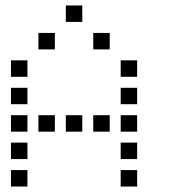

<svg xmlns="http://www.w3.org/2000/svg" viewBox="-20 -700 640 700"><path d="M221 -680Q220 -680 220 -680Q220 -680 220 -679V-621Q220 -620 220 -620Q220 -620 221 -620H279Q280 -620 280 -620Q280 -620 280 -621V-679Q280 -680 280 -680Q280 -680 279 -680ZM121 -580Q120 -580 120 -580Q120 -580 120 -579V-521Q120 -520 120 -520Q120 -520 121 -520H179Q180 -520 180 -520Q180 -520 180 -521V-579Q180 -580 180 -580Q180 -580 179 -580ZM321 -580Q320 -580 320 -580Q320 -580 320 -579V-521Q320 -520 320 -520Q320 -520 321 -520H379Q380 -520 380 -520Q380 -520 380 -521V-579Q380 -580 380 -580Q380 -580 379 -580ZM21 -480Q20 -480 20 -480Q20 -480 20 -479V-421Q20 -420 20 -420Q20 -420 21 -420H79Q80 -420 80 -420Q80 -420 80 -421V-479Q80 -480 80 -480Q80 -480 79 -480ZM421 -480Q420 -480 420 -480Q420 -480 420 -479V-421Q420 -420 420 -420Q420 -420 421 -420H479Q480 -420 480 -420Q480 -420 480 -421V-479Q480 -480 480 -480Q480 -480 479 -480ZM21 -380Q20 -380 20 -380Q20 -380 20 -379V-321Q20 -320 20 -320Q20 -320 21 -320H79Q80 -320 80 -320Q80 -320 80 -321V-379Q80 -380 80 -380Q80 -380 79 -380ZM421 -380Q420 -380 420 -380Q420 -380 420 -379V-321Q420 -320 420 -320Q420 -320 421 -320H479Q480 -320 480 -320Q480 -320 480 -321V-379Q480 -380 480 -380Q480 -380 479 -380ZM21 -280Q20 -280 20 -280Q20 -280 20 -279V-221Q20 -220 20 -220Q20 -220 21 -220H79Q80 -220 80 -220Q80 -220 80 -221V-279Q80 -280 80 -280Q80 -280 79 -280ZM121 -280Q120 -280 120 -280Q120 -280 120 -279V-221Q120 -220 120 -220Q120 -220 121 -220H179Q180 -220 180 -220Q180 -220 180 -221V-279Q180 -280 180 -280Q180 -280 179 -280ZM221 -280Q220 -280 220 -280Q220 -280 220 -279V-221Q220 -220 220 -220Q220 -220 221 -220H279Q280 -220 280 -220Q280 -220 280 -221V-279Q280 -280 280 -280Q280 -280 279 -280ZM321 -280Q320 -280 320 -280Q320 -280 320 -279V-221Q320 -220 320 -220Q320 -220 321 -220H379Q380 -220 380 -220Q380 -220 380 -221V-279Q380 -280 380 -280Q380 -280 379 -280ZM421 -280Q420 -280 420 -280Q420 -280 420 -279V-221Q420 -220 420 -220Q420 -220 421 -220H479Q480 -220 480 -220Q480 -220 480 -221V-279Q480 -280 480 -280Q480 -280 479 -280ZM21 -180Q20 -180 20 -180Q20 -180 20 -179V-121Q20 -120 20 -120Q20 -120 21 -120H79Q80 -120 80 -120Q80 -120 80 -121V-179Q80 -180 80 -180Q80 -180 79 -180ZM421 -180Q420 -180 420 -180Q420 -180 420 -179V-121Q420 -120 420 -120Q420 -120 421 -120H479Q480 -120 480 -120Q480 -120 480 -121V-179Q480 -180 480 -180Q480 -180 479 -180ZM21 -80Q20 -80 20 -80Q20 -80 20 -79V-21Q20 -20 20 -20Q20 -20 21 -20H79Q80 -20 80 -20Q80 -20 80 -21V-79Q80 -80 80 -80Q80 -80 79 -80ZM421 -80Q420 -80 420 -80Q420 -80 420 -79V-21Q420 -20 420 -20Q420 -20 421 -20H479Q480 -20 480 -20Q480 -20 480 -21V-79Q480 -80 480 -80Q480 -80 479 -80Z"/></svg>

Font: Doto Black Medium
Style: Regular
Weight: 500
Monospace: yes
Version: Version 1.000